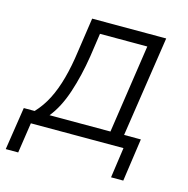

<svg xmlns="http://www.w3.org/2000/svg" viewBox="-122 -592 804 819"><g transform="rotate(15 280.0 -182.5)"><path d="M-26 134 3 -55H51Q82 -88 103.5 -130Q125 -172 140 -227Q155 -282 164 -349L186 -499H513L446 -55H520L493 134H439L458 0H49L29 134ZM117 -54H386L444 -445H235L220 -342Q206 -253 181 -177.5Q156 -102 117 -54Z"/></g></svg>

Font: Nunitoga
Style: Light Italic
Weight: 300
Italic angle: -9°
Designer: Vernon Adams
Foundry: Vernon Adams
Version: Version 1.0